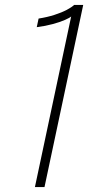

<svg xmlns="http://www.w3.org/2000/svg" viewBox="-20 -761 398 781"><path d="M318.5 -741 161 0H122L269.5 -694Q264.5 -689 244.8 -680.2Q225 -671.5 195 -663.2Q165 -655 129.5 -650.5L137 -685.5Q172 -691 201.5 -700.5Q231 -710 251.8 -721Q272.5 -732 281.5 -741Z"/></svg>

Font: Epilogue ExtraLight
Style: Italic
Weight: 250
Italic angle: -12°
Designer: Tyler Finck
Foundry: Etcetera Type Co
Version: Version 2.112